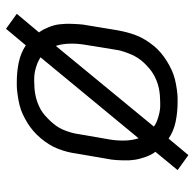

<svg xmlns="http://www.w3.org/2000/svg" viewBox="-24 -580 648 640"><g transform="rotate(90 300.0 -260.0)"><path d="M76 44 26 8 88 -66Q82 -74 78 -82Q74 -90 70.5 -98.5Q67 -107 64.5 -116Q62 -125 61 -134.5Q60 -144 59.5 -153.5Q59 -163 59.5 -175Q60 -187 60.5 -196.5Q61 -206 62 -213L81 -328Q84 -344 88 -359.5Q92 -375 98 -390.5Q104 -406 113 -420.5Q122 -435 132.5 -448Q143 -461 156 -472Q169 -483 183.5 -492Q198 -501 213 -508Q228 -515 244 -519Q260 -523 278.5 -525.5Q297 -528 308 -528H321Q354 -528 385.5 -521.5Q417 -515 442 -498L497 -564L547 -528L486 -454Q492 -446 496 -438Q500 -430 503 -421.5Q506 -413 508.5 -404Q511 -395 512.5 -385.5Q514 -376 514.5 -366.5Q515 -357 514.5 -345Q514 -333 513.5 -323.5Q513 -314 512 -308L492 -192Q490 -176 486 -160.5Q482 -145 476 -129.5Q470 -114 461 -99.5Q452 -85 441 -72Q430 -59 417.5 -48Q405 -37 390.5 -28Q376 -19 361 -12Q346 -5 329.5 -1Q313 3 294.5 5.5Q276 8 266 8H252Q219 8 188 1.5Q157 -5 131 -22ZM133 -122 402 -449Q398 -452 392.5 -455Q387 -458 381 -460Q375 -462 369 -464Q363 -466 355.5 -467.5Q348 -469 342.5 -469.5Q337 -470 333 -470H322Q311 -470 298.5 -469Q286 -468 274 -465.5Q262 -463 250.5 -458.5Q239 -454 228.5 -448Q218 -442 208 -433.5Q198 -425 189.5 -416Q181 -407 174 -396.5Q167 -386 162 -374.5Q157 -363 152.5 -349.5Q148 -336 147 -329L129 -218Q125 -194 125.5 -169Q126 -144 133 -122ZM242 -50H252Q263 -50 275 -51Q287 -52 299 -54.5Q311 -57 323 -61.5Q335 -66 345.5 -72Q356 -78 365.5 -86.5Q375 -95 383.5 -104Q392 -113 399.5 -123.5Q407 -134 412 -145.5Q417 -157 421 -170.5Q425 -184 426 -192L445 -302Q449 -326 448.5 -351Q448 -376 441 -398L171 -71Q176 -68 181.5 -65Q187 -62 192.5 -60Q198 -58 204.5 -56Q211 -54 218 -52.5Q225 -51 231 -50.5Q237 -50 242 -50Z"/></g></svg>

Font: Iosevka Aile Light
Style: Italic
Weight: 300
Italic angle: -9°
Designer: Belleve Invis
Foundry: Belleve Invis
Version: Version 31.1.0; ttfautohint (v1.8.4)